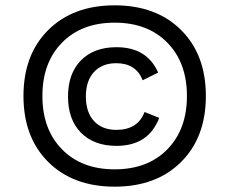

<svg xmlns="http://www.w3.org/2000/svg" viewBox="-20 -690 860 720"><path d="M161 -577.5Q254 -670 410 -670Q566 -670 659 -577.5Q752 -485 752 -330Q752 -175 659 -82.5Q566 10 410 10Q254 10 161 -82.5Q68 -175 68 -330Q68 -485 161 -577.5ZM607.5 -530Q534 -605 410 -605Q286 -605 212.5 -530Q139 -455 139 -330Q139 -205 212.5 -130Q286 -55 410 -55Q534 -55 607.5 -130Q681 -205 681 -330Q681 -455 607.5 -530ZM417 -513Q531 -513 573 -418L515 -389Q490 -453 416 -453Q363 -453 332.5 -420Q302 -387 302 -328Q302 -269 332.5 -236Q363 -203 416 -203Q497 -203 522 -270L577 -248Q537 -143 417 -143Q332 -143 283.5 -192.5Q235 -242 235 -328Q235 -414 283.5 -463.5Q332 -513 417 -513Z"/></svg>

Font: Work Sans
Style: Regular
Weight: 400
Designer: Wei Huang
Foundry: Wei Huang
Version: Version 1.032;PS 001.032;hotconv 1.0.70;makeotf.lib2.5.58329